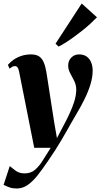

<svg xmlns="http://www.w3.org/2000/svg" viewBox="-50 -830 572 1094"><path d="M58.5 -423.5Q55 -440 49.2 -446.8Q43.5 -453.5 36 -453.5Q27.5 -453.5 20.5 -449.8Q13.5 -446 4.5 -438.5L-5 -460.5Q9 -477 28.8 -490.5Q48.5 -504 73.2 -512Q98 -520 127 -520Q155.5 -520 172.5 -508.8Q189.5 -497.5 199 -475.2Q208.5 -453 214 -420.5Q218 -397 223.5 -360.8Q229 -324.5 235.5 -282.8Q242 -241 248.2 -200.8Q254.5 -160.5 259.5 -129L274.5 -43L328 -145Q343 -175 353.8 -200Q364.5 -225 371.5 -246.2Q378.5 -267.5 381.5 -286Q384.5 -304.5 384.5 -320.5Q384 -347 372.5 -369.8Q361 -392.5 349.8 -413.2Q338.5 -434 338.5 -456Q338.5 -484.5 356.5 -502.2Q374.5 -520 399.5 -520Q428 -520 445.2 -506.8Q462.5 -493.5 470.2 -472.5Q478 -451.5 478 -428Q478 -390.5 465.5 -349.5Q453 -308.5 431.8 -265.2Q410.5 -222 383.5 -177Q367 -149 353.2 -124.8Q339.5 -100.5 326.5 -77.5Q313.5 -54.5 298.8 -29.8Q284 -5 265.8 23.8Q247.5 52.5 223 88Q193 132.5 165 168Q137 203.5 108 223.8Q79 244 45 244Q21.5 244 5 238Q-11.5 232 -29.5 223.5L5.5 116.5Q16 125 37.5 141.5Q59 158 89.5 158Q125.5 158 149.5 137.5Q173.5 117 194 83.5Q214.5 50 239 12H145ZM266.5 -581 415.5 -810 502.5 -731.5Q486.5 -715 466 -696Q445.5 -677 422 -658.2Q398.5 -639.5 374.2 -621.8Q350 -604 327 -589.2Q304 -574.5 284 -564.5Z"/></svg>

Font: Merriweather 144pt ExtraBold
Style: Italic
Weight: 800
Italic angle: -7.8°
Version: Version 2.101